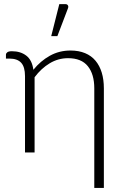

<svg xmlns="http://www.w3.org/2000/svg" viewBox="-20 -756 612 952"><path d="M9.5 0ZM495 176H447.5V-318Q447.5 -388 415.5 -427.8Q383.5 -467.5 317.5 -467.5Q268.5 -467.5 226.5 -442.2Q184.5 -417 151.5 -373V0H104V-378.5Q104 -424 85 -444.8Q66 -465.5 27 -465.5H9.5V-485Q9.5 -491.5 16.2 -496.8Q23 -502 39 -502Q82 -502 110.5 -480Q139 -458 145.5 -410Q180.5 -453.5 227 -479.5Q273.5 -505.5 329.5 -505.5Q370.5 -505.5 401.8 -492.5Q433 -479.5 453.5 -455Q474 -430.5 484.5 -396Q495 -361.5 495 -318ZM234 -577 274 -735.5H304.5Q313 -735.5 316.8 -729.2Q320.5 -723 316.5 -713.5L264.5 -577Z"/></svg>

Font: Lato Light
Style: Regular
Weight: 300
Designer: Lukasz Dziedzic
Foundry: tyPoland Lukasz Dziedzic
Version: Version 2.007; 2014-02-27